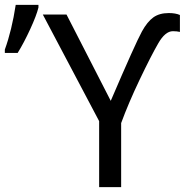

<svg xmlns="http://www.w3.org/2000/svg" viewBox="-54 -774 764 794"><path d="M-34 -555V-569Q-5 -649 11 -754H105V-743Q97 -710 71 -653.5Q45 -597 19 -555ZM404 -357Q506 -595 533 -644Q555 -684 580 -702Q605 -720 644 -720Q672 -720 690 -712V-642Q678 -645 661 -645Q629 -645 600 -594Q570 -542 523.5 -444.5Q477 -347 447 -265V0H356V-273L123 -714H221Z"/></svg>

Font: Advent Sans Logo
Style: Regular
Weight: 400
Designer: Types & Symbols
Foundry: Types & Symbols
Version: Version 1.002